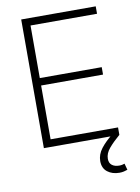

<svg xmlns="http://www.w3.org/2000/svg" viewBox="-100 -795 782 1069"><g transform="rotate(-10 291.0 -260.0)"><path d="M96.2 0V-727.5H517.6V-685.5H141.6V-388.2H491.7V-346.2H141.6V-42H522.9V0ZM487.3 208Q446.8 208 419.7 187Q392.6 166 392.6 126Q392.6 88.4 418.2 55.2Q443.8 22 485.4 -10.3L522.9 0Q484.9 32.7 460.7 61.3Q436.5 89.8 436.5 120.6Q436.5 144.5 451.9 156.5Q467.3 168.5 493.2 168.5Q502 168.5 509.3 167Q516.6 165.5 523.4 163.1L533.2 199.2Q523.9 202.6 512.5 205.3Q501 208 487.3 208Z"/></g></svg>

Font: Inter 20pt ExtraLight
Style: Regular
Weight: 250
Version: Version 4.001;git-66647c0bb